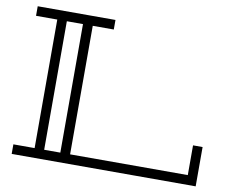

<svg xmlns="http://www.w3.org/2000/svg" viewBox="-77 -793 1071 890"><g transform="rotate(10 459.0 -347.5)"><path d="M897 -185V0H31V-45H131V-650H31V-695H397V-650H298V-45H852V-185ZM252 -650H176V-45H252Z"/></g></svg>

Font: Geostar
Style: Regular
Weight: 400
Designer: Joe Prince
Foundry: Joe Prince
Version: Version 1.002